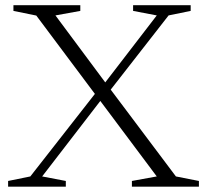

<svg xmlns="http://www.w3.org/2000/svg" viewBox="-20 -702 774 722"><path d="M368.5 -337 138.5 -38.5 227.5 -21.5V0H10.5V-21.5L94 -38.5L347.5 -362.5L363 -375.5L569.5 -644L480.5 -661V-682.5H697V-661L614 -644L383.5 -348.5ZM569.5 -38.5 351.5 -330 343.5 -340 116.5 -643.5 30.5 -661V-682.5H282V-661L188.5 -644L381.5 -384.5L389.5 -374L641.5 -38.5L728 -21.5V0H476V-21.5Z"/></svg>

Font: Newsreader Light
Style: Regular
Weight: 300
Designer: Hugues Gentile
Foundry: Production Type
Version: Version 1.003